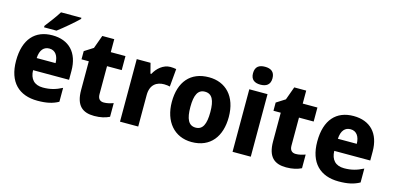

<svg xmlns="http://www.w3.org/2000/svg" viewBox="-71 -1193 3339 1628"><g transform="rotate(15 1599.0 -379.0)"><path d="M481 -756V-766H302C275 -721 229 -662 196 -619V-606H305C356 -644 444 -719 481 -756ZM283 -559C133 -559 40 -462 40 -271C40 -84 140 10 302 10C380 10 435 -2 485 -30V-152C429 -123 380 -110 318 -110C242 -110 202 -154 200 -231H516V-309C516 -470 428 -559 283 -559ZM287 -444C340 -444 368 -401 369 -338H203C207 -412 240 -444 287 -444Z M850 -121C816 -121 797 -140 797 -180V-426H926V-549H797V-663H692L650 -547L573 -498V-426H637V-174C637 -37 698 10 800 10C856 10 898 -1 933 -18V-138C904 -128 878 -121 850 -121Z M1319 -559C1256 -559 1204 -512 1177 -460H1169L1146 -549H1025V0H1185V-276C1185 -370 1242 -403 1305 -403C1327 -403 1344 -400 1356 -397L1370 -554C1355 -557 1335 -559 1319 -559Z M1906 -276C1906 -458 1804 -559 1658 -559C1495 -559 1406 -451 1406 -276C1406 -105 1502 10 1655 10C1820 10 1906 -106 1906 -276ZM1569 -275C1569 -381 1595 -432 1656 -432C1719 -432 1744 -380 1744 -276C1744 -171 1719 -117 1657 -117C1594 -117 1569 -171 1569 -275Z M2093 -768C2042 -768 2008 -747 2008 -689C2008 -632 2043 -611 2093 -611C2143 -611 2179 -632 2179 -689C2179 -747 2144 -768 2093 -768ZM2173 -549H2013V0H2173Z M2535 -121C2501 -121 2482 -140 2482 -180V-426H2611V-549H2482V-663H2377L2335 -547L2258 -498V-426H2322V-174C2322 -37 2383 10 2485 10C2541 10 2583 -1 2618 -18V-138C2589 -128 2563 -121 2535 -121Z M2927 -559C2777 -559 2684 -462 2684 -271C2684 -84 2784 10 2946 10C3024 10 3079 -2 3129 -30V-152C3073 -123 3024 -110 2962 -110C2886 -110 2846 -154 2844 -231H3160V-309C3160 -470 3072 -559 2927 -559ZM2931 -444C2984 -444 3012 -401 3013 -338H2847C2851 -412 2884 -444 2931 -444Z"/></g></svg>

Font: Noto Sans Myanmar SemiCondensed ExtraBold
Style: Regular
Weight: 800
Width: 4
Designer: Monotype Design Team
Foundry: Monotype Imaging Inc.
Version: Version 2.107